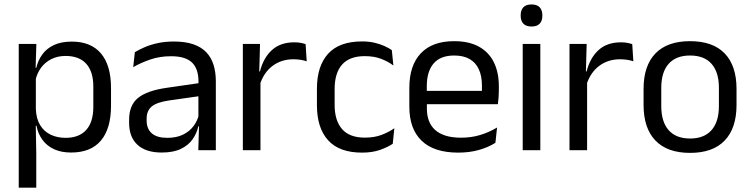

<svg xmlns="http://www.w3.org/2000/svg" viewBox="-20 -690 3450 882"><path d="M306.5 10.7Q261.6 10.7 228.5 -4.5Q195.4 -19.7 175.1 -47.5Q154.7 -75.3 147.6 -112.3H120.8L144.7 -188.5Q146.5 -144.6 164.3 -115.3Q182.1 -86 212.5 -71.4Q242.9 -56.8 281.6 -56.8Q343.2 -56.8 375.9 -93Q408.7 -129.1 408.7 -198.7V-292Q408.7 -361 376.2 -397Q343.7 -433 281.3 -433Q244.7 -433 216 -418.6Q187.4 -404.2 168.8 -379.2Q150.2 -354.2 143.1 -321.8L123.1 -378.4H146.7Q154.4 -411.9 173.8 -439.2Q193.2 -466.5 226.8 -482.7Q260.4 -498.9 310 -498.9Q397.9 -498.9 444 -444.3Q490 -389.7 490 -285.4V-204.6Q490 -99.5 443.7 -44.4Q397.3 10.7 306.5 10.7ZM66.1 172V-488.2H147L143.4 -370.5L144.7 -345.7V-140L144.1 -123.4L146.6 13.3V172Z M890.9 0 894.5 -118.6 891.4 -131.1V-286.5L891.8 -314.9Q891.8 -374.3 861.7 -403Q831.5 -431.7 765.9 -431.7Q713.7 -431.7 669.9 -416.5Q626.1 -401.3 591.9 -381.5L599.5 -450.4Q618.6 -462 644.9 -473.3Q671.2 -484.7 704.8 -492Q738.4 -499.3 778.8 -499.3Q831.3 -499.3 868.1 -486.6Q904.9 -473.9 927.7 -449.9Q950.5 -425.8 961 -392Q971.5 -358.1 971.5 -316.2V0ZM722.9 10.7Q650.4 10.7 611.8 -24.6Q573.1 -60 573.1 -125.7V-140Q573.1 -207.4 614.8 -240.7Q656.5 -274.1 747.7 -286.9L902 -309.2L906.4 -249.8L757.5 -228.6Q701.7 -220.7 677.7 -201.4Q653.6 -182 653.6 -144.5V-136.6Q653.6 -97.9 677.4 -77.4Q701.2 -56.8 748.6 -56.8Q790.4 -56.8 820.4 -71.4Q850.4 -86 868.9 -110.5Q887.5 -135.1 894 -165.2L906.7 -109.8H891.2Q884.1 -77.8 864.8 -50.3Q845.6 -22.8 811 -6.1Q776.4 10.7 722.9 10.7Z M1172.7 -298.3 1154.2 -360.9 1174.2 -361.9Q1189.9 -424 1228.9 -459.8Q1267.9 -495.6 1332.4 -495.6Q1348.7 -495.6 1361.4 -493.1Q1374.1 -490.6 1383.9 -487.2L1388.9 -408.3Q1376.7 -412.7 1361.3 -415.2Q1345.9 -417.7 1327.7 -417.7Q1272.5 -417.7 1231.7 -387.1Q1191 -356.6 1172.7 -298.3ZM1095.6 0V-488.2H1174.5L1170.5 -344L1176.5 -338V0Z M1643.3 11.1Q1538.4 11.1 1487.2 -45.7Q1435.9 -102.4 1435.9 -206.6V-282.3Q1435.9 -386.8 1487.4 -443.2Q1538.8 -499.7 1643.3 -499.7Q1674.4 -499.7 1699.9 -493.8Q1725.5 -487.8 1745.7 -478.7Q1765.9 -469.5 1779.9 -459.7L1787.1 -389.1Q1763.3 -407.1 1731.2 -419.6Q1699.1 -432.1 1655.4 -432.1Q1585.6 -432.1 1551.4 -393.2Q1517.2 -354.4 1517.2 -280.7V-208.7Q1517.2 -136.1 1551.4 -97Q1585.6 -57.8 1655.7 -57.8Q1700.3 -57.8 1733.2 -70.5Q1766.1 -83.1 1791.5 -100.9L1784.2 -29.5Q1761.9 -14.4 1726.5 -1.7Q1691.1 11.1 1643.3 11.1Z M2085.1 11.1Q1973.6 11.1 1917 -43.4Q1860.4 -97.8 1860.4 -199.7V-286.6Q1860.4 -389.4 1913.1 -445.1Q1965.7 -500.9 2066.5 -500.9Q2134.4 -500.9 2180.1 -475.7Q2225.7 -450.4 2248.7 -403.9Q2271.6 -357.4 2271.6 -293V-274.8Q2271.6 -259.1 2270.4 -243Q2269.2 -226.9 2267 -211.4H2192.7Q2193.5 -235.6 2193.7 -257.1Q2193.9 -278.6 2193.9 -296.4Q2193.9 -341 2179.6 -371.8Q2165.4 -402.6 2137.2 -418.8Q2108.9 -435 2066.5 -435Q2003.4 -435 1972 -398.5Q1940.6 -362.1 1940.6 -294.1V-247.4L1941 -237.5V-190.8Q1941 -160.4 1950 -135.9Q1959 -111.3 1978.1 -93.8Q1997.3 -76.2 2027 -66.8Q2056.8 -57.5 2098.2 -57.5Q2145.3 -57.5 2186.3 -70Q2227.3 -82.6 2263.4 -104.2L2255.8 -34Q2223.6 -13.5 2180.4 -1.2Q2137.3 11.1 2085.1 11.1ZM1903.1 -211.4V-272.7H2249.9V-211.4Z M2381.2 0V-488.2H2462.1V0ZM2421.7 -568.2Q2396.7 -568.2 2384.3 -581.2Q2371.9 -594.3 2371.9 -617.7V-620.2Q2371.9 -643.5 2384.3 -656.6Q2396.7 -669.6 2421.7 -669.6Q2446.7 -669.6 2459 -656.6Q2471.4 -643.5 2471.4 -620.2V-617.7Q2471.4 -593.9 2459 -581Q2446.7 -568.2 2421.7 -568.2Z M2673.2 -298.3 2654.7 -360.9 2674.7 -361.9Q2690.4 -424 2729.4 -459.8Q2768.4 -495.6 2832.9 -495.6Q2849.2 -495.6 2861.9 -493.1Q2874.6 -490.6 2884.4 -487.2L2889.4 -408.3Q2877.2 -412.7 2861.8 -415.2Q2846.4 -417.7 2828.2 -417.7Q2773 -417.7 2732.2 -387.1Q2691.5 -356.6 2673.2 -298.3ZM2596.1 0V-488.2H2675L2671 -344L2677 -338V0Z M3150.1 12.3Q3045.2 12.3 2990.8 -44.5Q2936.4 -101.2 2936.4 -207.7V-281.9Q2936.4 -388 2990.9 -444.5Q3045.3 -500.9 3150.1 -500.9Q3254.9 -500.9 3309.1 -444.5Q3363.4 -388 3363.4 -281.9V-207.7Q3363.4 -101.2 3309.1 -44.5Q3254.9 12.3 3150.1 12.3ZM3150.1 -53.7Q3214.8 -53.7 3248.6 -92.2Q3282.5 -130.7 3282.5 -203V-286.6Q3282.5 -358.5 3248.7 -396.7Q3214.9 -435 3150.1 -435Q3085.3 -435 3051.5 -396.7Q3017.7 -358.5 3017.7 -286.6V-203Q3017.7 -130.7 3051.5 -92.2Q3085.3 -53.7 3150.1 -53.7Z"/></svg>

Font: Anek Gurmukhi Medium
Style: Regular
Weight: 500
Designer: Sarang Kulkarni (Gurmukhi), Yesha Goshar (Latin)
Foundry: Ek Type
Version: Version 1.003